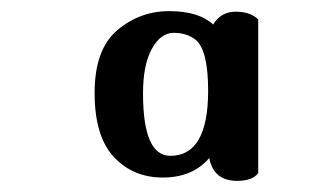

<svg xmlns="http://www.w3.org/2000/svg" viewBox="-20 -651 584 345"><path d="M363 -607Q377 -630 403.5 -630Q430 -630 444 -616V-340Q434 -326 406 -326Q364 -326 356 -367Q326 -332 272.5 -332Q219 -332 184.5 -369Q150 -406 150 -484Q150 -562 190.5 -596.5Q231 -631 284 -631Q337 -631 363 -607ZM354 -488Q354 -562 331 -580Q315 -592 292 -592Q269 -592 253 -563.5Q237 -535 237 -483Q237 -371 286 -371Q354 -371 354 -488Z"/></svg>

Font: Sofia
Style: Regular
Weight: 400
Designer: Paula Nazal and Daniel Hernndez
Foundry: Paula Nazal, Daniel Hernndez
Version: Version 1.001